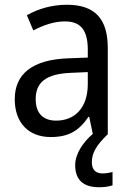

<svg xmlns="http://www.w3.org/2000/svg" viewBox="-20 -566 548 807"><path d="M366 116C366 76 386 44 431 0H433V-364C433 -486 380 -546 261 -546C197 -546 138 -528 93 -502L120 -438C162 -460 206 -476 253 -476C316 -476 349 -443 349 -357V-324L269 -321C117 -316 42 -256 42 -149C42 -49 101 10 193 10C270 10 312 -17 352 -75H355L370 -3C331 30 296 79 296 128C296 188 328 221 396 221C420 221 437 218 453 213V157C443 159 430 163 411 163C382 163 366 147 366 116ZM281 -260 349 -263V-213C349 -111 293 -59 216 -59C164 -59 130 -87 130 -149C130 -218 170 -256 281 -260Z"/></svg>

Font: Noto Sans Gujarati UI SemiCondensed
Style: Regular
Weight: 400
Width: 4
Designer: Jelle Bosma - Monotype Design Team, Universal Thirst
Foundry: Monotype Imaging Inc.
Version: Version 2.106